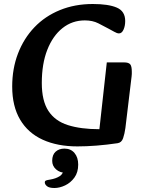

<svg xmlns="http://www.w3.org/2000/svg" viewBox="-20 -716 713 960"><path d="M367 16Q267 16 193.5 -17.5Q120 -51 80.5 -118Q41 -185 41 -283Q41 -373 70 -448.5Q99 -524 152 -579.5Q205 -635 279.5 -665.5Q354 -696 444 -696Q522 -696 564 -678Q606 -660 606 -611Q606 -586 597.5 -567.5Q589 -549 575 -549Q565 -549 551.5 -557Q538 -565 524 -572Q500 -585 471.5 -599.5Q443 -614 404 -614Q341 -614 292.5 -575.5Q244 -537 216.5 -467Q189 -397 189 -301Q189 -212 222 -161.5Q255 -111 319.5 -90.5Q384 -70 477 -70L514 -404H600Q623 -404 631 -394.5Q639 -385 639 -358Q639 -352 639 -346Q639 -340 638 -334L607 -76Q603 -47 595.5 -25Q588 -3 568 0Q514 8 463 12Q412 16 367 16ZM204 196Q204 189 210 186.5Q216 184 230 182Q260 177 279 164.5Q298 152 302 120L308 148Q280 148 260.5 131Q241 114 241 88Q241 58 258 42.5Q275 27 302 27Q334 27 352.5 49Q371 71 371 107Q371 146 352 172Q333 198 305.5 211Q278 224 252 224Q226 224 215 215Q204 206 204 196Z"/></svg>

Font: Alkatra Medium
Style: Regular
Weight: 500
Designer: Suman Bhandary
Version: Version 1.100;gftools[0.9.22]